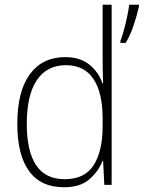

<svg xmlns="http://www.w3.org/2000/svg" viewBox="-20 -780 606 810"><path d="M250 10Q152 10 102.5 -58.5Q53 -127 53 -257Q53 -395 106 -467Q159 -539 255 -539Q319 -539 358 -506.5Q397 -474 412 -429H415Q413 -481 413 -530V-760H451V0H420L415 -102H413Q396 -58 357.5 -24Q319 10 250 10ZM254 -24Q337 -24 375 -83Q413 -142 413 -248V-281Q413 -388 374.5 -446.5Q336 -505 258 -505Q178 -505 135.5 -442Q93 -379 93 -257Q93 -143 132 -83.5Q171 -24 254 -24ZM566 -752Q559 -719 544 -674Q529 -629 510 -599H488V-608Q494 -621 502 -650.5Q510 -680 516.5 -710.5Q523 -741 525 -760H566Z"/></svg>

Font: Noto Sans Tamil SemiCondensed ExtraLight
Style: Regular
Weight: 200
Width: 4
Designer: Jelle Bosma - Monotype Design Team
Foundry: Monotype Imaging Inc.
Version: Version 2.004; ttfautohint (v1.8.4.7-5d5b)